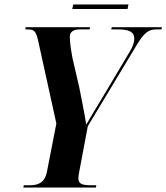

<svg xmlns="http://www.w3.org/2000/svg" viewBox="-20 -835 741 855"><path d="M302 -795H548L552 -815H306ZM84 0H407L409 -10H387C351 -10 329 -14 329 -40C329 -48 330 -57 333 -71L371 -273L586 -630C623 -693 644 -704 676 -704H699L701 -714H478L475 -704H505C553 -704 578 -694 578 -663C578 -651 574 -631 559 -607L434 -397C406 -351 384 -315 364 -280C354 -345 342 -397 333 -446L303 -575C293 -630 291 -651 291 -672C291 -694 308 -704 336 -704H379L381 -714H94L93 -704H105C134 -704 141 -693 150 -653L231 -285L189 -70C179 -20 149 -10 112 -10H86Z"/></svg>

Font: Noto Serif Display Condensed
Style: Bold Italic
Weight: 700
Width: 3
Italic angle: -12°
Designer: Monotype Design Team
Foundry: Monotype Imaging Inc.
Version: Version 2.009